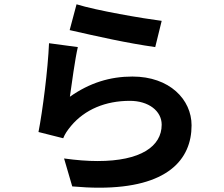

<svg xmlns="http://www.w3.org/2000/svg" viewBox="-20 -822 1040 893"><path d="M304 -682C436 -652 568 -622 702 -603L732 -725C645 -736 429 -773 336 -802ZM208 -621C203 -499 178 -305 159 -208L274 -179C282 -199 292 -214 311 -237C375 -313 471 -353 584 -353C671 -353 732 -306 732 -242C732 -141 634 -73 434 -73C387 -73 335 -77 278 -85L316 45C361 49 403 51 441 51C758 51 871 -79 871 -239C871 -359 769 -466 596 -466C492 -466 397 -437 305 -372C313 -428 329 -548 342 -603Z"/></svg>

Font: Spoqa Han Sans Neo Bold
Style: Bold
Weight: 700
Designer: [Spoqa Han Sans Neo] Dong-huui Kim  Younghwa Kang  Yujin Lee  [Noto Sans] Ryoko NISHIZUKA  (kana & ideographs); Paul D. 
Foundry: Spoqa (http://www.spoqa-han-sans.com)
Version: Version 1.000